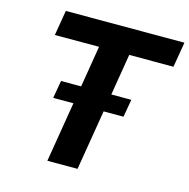

<svg xmlns="http://www.w3.org/2000/svg" viewBox="-107 -831 921 934"><g transform="rotate(15 354.0 -363.5)"><path d="M89.5 -600.5H312.1L277.7 -392H176.5L160.9 -302.9H262.8L212.7 0H364.7L414.8 -302.9H514.9L530.5 -392H429.7L464.1 -600.5H686.8L708.1 -727.3H110.8Z"/></g></svg>

Font: Margiela Sans
Style: Bold Italic
Weight: 700
Italic angle: -9.39999°
Designer: Stefan Endress, Andreas Faust
Version: Version 1.100;FEAKit 1.0